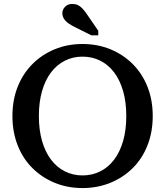

<svg xmlns="http://www.w3.org/2000/svg" viewBox="-20 -943 837 973"><path d="M398 10Q322 10 257.5 -16.5Q193 -43 144.5 -91Q96 -139 69.5 -206.5Q43 -274 43 -355Q43 -436 69.5 -503Q96 -570 144.5 -618.5Q193 -667 257.5 -693.5Q322 -720 398 -720Q474 -720 539 -693.5Q604 -667 652.5 -618.5Q701 -570 727.5 -503Q754 -436 754 -355Q754 -274 727.5 -206.5Q701 -139 652.5 -91Q604 -43 539 -16.5Q474 10 398 10ZM398 -54Q447 -54 488 -74.5Q529 -95 558.5 -134Q588 -173 604 -229Q620 -285 620 -355Q620 -425 604 -481Q588 -537 558.5 -576Q529 -615 488 -635.5Q447 -656 398 -656Q350 -656 309 -635.5Q268 -615 238.5 -576Q209 -537 193 -481Q177 -425 177 -355Q177 -285 193 -229Q209 -173 238.5 -134Q268 -95 309 -74.5Q350 -54 398 -54ZM419 -873Q408 -889 397 -900.5Q386 -912 374 -917.5Q362 -923 346 -923Q324 -923 310 -909Q296 -895 296 -876Q296 -862 303.5 -849Q311 -836 326.5 -825Q342 -814 363 -804L443 -764H478V-787Z"/></svg>

Font: Roboto Serif 36pt Medium
Style: Regular
Weight: 500
Designer: Greg Gazdowicz
Foundry: Commercial Type
Version: Version 1.008